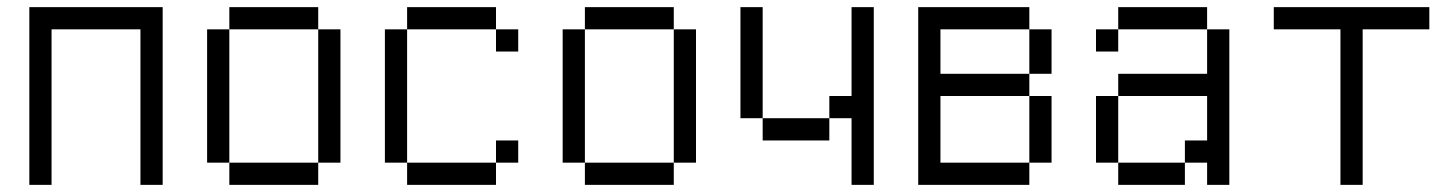

<svg xmlns="http://www.w3.org/2000/svg" viewBox="-20 -520 4040 540"><path d="M62.5 -500Q62.5 -500 62.5 0H125V-437.5H375V0H437.5Q437.5 0 437.5 -500Z M625 -62.5V0H875V-62.5ZM625 -62.5Q625 -62.5 625 -437.5H562.5Q562.5 -437.5 562.5 -62.5ZM875 -62.5H937.5Q937.5 -62.5 937.5 -437.5H875Q875 -437.5 875 -62.5ZM625 -437.5H875V-500H625Z M1437.5 -62.5V-125H1375V-62.5H1125V0H1375V-62.5ZM1437.5 -375V-437.5H1375V-375ZM1125 -62.5Q1125 -62.5 1125 -437.5H1062.5Q1062.5 -437.5 1062.5 -62.5ZM1125 -437.5H1375V-500H1125Z M1625 -62.5V0H1875V-62.5ZM1625 -62.5Q1625 -62.5 1625 -437.5H1562.5Q1562.5 -437.5 1562.5 -62.5ZM1875 -62.5H1937.5Q1937.5 -62.5 1937.5 -437.5H1875Q1875 -437.5 1875 -62.5ZM1625 -437.5H1875V-500H1625Z M2375 -187.5V0H2437.5Q2437.5 0 2437.5 -500H2375Q2375 -500 2375 -250H2312.5V-187.5H2125V-125H2312.5V-187.5ZM2125 -187.5V-500H2062.5V-187.5Z M2562.5 -500Q2562.5 -500 2562.5 0H2875V-62.5H2625V-250H2875V-62.5H2937.5V-250H2875V-312.5H2625Q2625 -312.5 2625 -437.5H2875Q2875 -437.5 2875 -312.5H2937.5Q2937.5 -312.5 2937.5 -437.5H2875V-500Z M3125 -62.5V0H3312.5V-62.5ZM3125 -62.5V-250H3062.5V-62.5ZM3375 -62.5V0H3437.5V-437.5H3375Q3375 -437.5 3375 -312.5H3125V-250H3375Q3375 -250 3375 -125H3312.5V-62.5ZM3125 -437.5H3062.5V-375H3125ZM3125 -437.5H3375V-500H3125Z M4000 -437.5V-500H3562.5V-437.5H3750V0H3812.5V-437.5Z"/></svg>

Font: CalcUnifontExMono
Style: Regular
Weight: 500
Version: Version 15.0.06